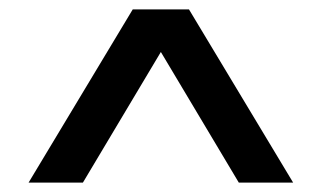

<svg xmlns="http://www.w3.org/2000/svg" viewBox="-20 -760 688 410"><path d="M41 -370 263.5 -740H383.5L606 -370H490L323.5 -649L157 -370Z"/></svg>

Font: Encode Sans Expanded Expanded Medium
Style: Regular
Weight: 500
Width: 7
Designer: Multiple Designers
Foundry: Impallari Type
Version: Version 3.000; ttfautohint (v1.8.3) -l 8 -r 50 -G 200 -x 14 